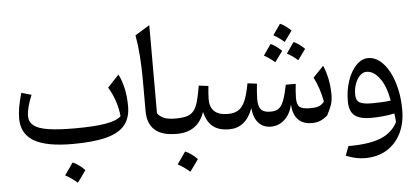

<svg xmlns="http://www.w3.org/2000/svg" viewBox="-61 -892 2849 1308"><g transform="rotate(-5 1363.0 -238.5)"><path d="M750.5 -153.8Q739.7 -259.8 683.6 -355L761.2 -437.5Q807.6 -342.8 807.6 -216.3Q807.6 -137.7 767.6 -88.4Q727.5 -39.1 639.9 -16.1Q552.2 6.8 408.7 6.8Q229.5 6.8 145.3 -43.2Q61 -93.3 61 -196.8Q61 -234.9 67.9 -274.9Q74.7 -314.9 90.8 -371.1L159.2 -351.6Q122.6 -263.7 122.6 -208.5Q122.6 -168.5 153.1 -144Q183.6 -119.6 251.5 -108.9Q319.3 -98.1 431.6 -98.1Q567.9 -98.1 645 -111.6Q722.2 -125 750.5 -153.8ZM397.5 132.3Q435.5 147 480 190.9Q465.8 211.4 451.4 231.7Q437 252 421.4 272.9Q384.3 239.7 339.4 215.3Q354.5 193.8 368.7 173.8Q382.8 153.8 397.5 132.3Z M999.5 -754.4V-151.4Q1014.2 -130.4 1042 -117.7Q1069.8 -105 1122.1 -105H1122.6V0H1122.1Q1020 0 971.7 -44.2Q923.3 -88.4 923.3 -172.4V-380.9Q923.3 -565.4 899.9 -693.4Z M1167.5 124.5Q1205.6 139.2 1250 183.1Q1235.8 203.6 1221.4 223.9Q1207 244.1 1191.4 265.1Q1154.3 231.9 1109.4 207.5Q1124.5 186 1138.7 166Q1152.8 146 1167.5 124.5ZM1122.6 0Q1106 0 1106 -33.2V-71.8Q1106 -105 1122.6 -105Q1169.4 -105 1199.2 -113.5Q1229 -122.1 1247.3 -144.5Q1265.6 -167 1277.1 -208.3Q1288.6 -249.5 1299.3 -314.5L1364.7 -306.6Q1361.8 -279.3 1360.1 -255.4Q1358.4 -231.4 1358.4 -212.4Q1358.4 -162.6 1388.2 -133.8Q1418 -105 1481.4 -105H1481.9V0H1481.4Q1409.7 0 1369.6 -32.5Q1329.6 -64.9 1312.5 -133.3Q1267.1 0 1122.6 0Z M2046.9 6.8Q1923.8 6.8 1913.6 -130.4Q1898.4 -65.4 1858.4 -29.3Q1818.4 6.8 1766.1 6.8Q1712.9 6.8 1680.9 -28.6Q1648.9 -64 1642.6 -130.4Q1617.7 -63 1576.7 -31.5Q1535.6 0 1481.9 0Q1465.3 0 1465.3 -33.2V-71.8Q1465.3 -105 1481.9 -105Q1526.4 -105 1554.4 -123.8Q1582.5 -142.6 1600.3 -185.5Q1618.2 -228.5 1631.3 -301.3L1695.3 -293.5Q1692.4 -266.6 1690.2 -235.4Q1688 -204.1 1688 -187Q1688 -138.2 1706.8 -116.7Q1725.6 -95.2 1771.5 -95.2Q1806.2 -95.2 1827.1 -109.9Q1848.1 -124.5 1862.5 -162.4Q1877 -200.2 1890.6 -269H1958.5Q1956.1 -252.4 1953.9 -221.9Q1951.7 -191.4 1951.7 -171.9Q1951.7 -127 1970.5 -111.1Q1989.3 -95.2 2043.5 -95.2Q2082 -95.2 2102.1 -103Q2122.1 -110.8 2139.2 -131.8Q2122.1 -225.6 2083.5 -300.3L2155.3 -375.5Q2173.3 -334 2184.1 -282.7Q2194.8 -231.4 2194.8 -170.4Q2194.8 -140.6 2186.8 -112.8Q2178.7 -85 2153.3 -35.6Q2127 -13.7 2102.5 -3.4Q2078.1 6.8 2046.9 6.8ZM1916.5 -479.5Q1942.9 -517.1 1968.3 -554.2Q2004.9 -539.1 2043 -501Q2027.8 -479 1989.7 -427.7Q1955.1 -460 1916.5 -479.5ZM1759.3 -479.5Q1775.9 -503.4 1811.5 -554.2Q1844.2 -541.5 1886.2 -501L1833 -427.7Q1799.3 -457.5 1759.3 -479.5ZM1835.4 -611.8Q1865.2 -654.3 1887.2 -686Q1918 -674.8 1961.9 -633.3Q1948.7 -615.2 1936 -597.4Q1923.3 -579.6 1908.7 -559.6Q1876 -589.4 1835.4 -611.8Z M2386.2 276.4Q2321.3 276.4 2255.4 248L2279.3 184.6Q2419.4 185.1 2499.3 153.3Q2579.1 121.6 2616.2 50.8Q2615.7 34.7 2614.3 21Q2612.8 7.3 2610.4 -9.3Q2573.7 -1.5 2533 2.7Q2492.2 6.8 2450.7 6.8Q2373.5 6.8 2337.6 -22Q2301.8 -50.8 2301.8 -120.6Q2301.8 -195.8 2323.7 -259.5Q2345.7 -323.2 2382.8 -362.1Q2419.9 -400.9 2465.8 -400.9Q2506.8 -400.9 2543 -372.8Q2579.1 -344.7 2606.7 -294.2Q2634.3 -243.7 2650.1 -176Q2666 -108.4 2666 -28.8Q2666 61.5 2631.8 130.4Q2597.7 199.2 2534.9 237.8Q2472.2 276.4 2386.2 276.4ZM2592.8 -99.1Q2576.7 -197.3 2535.6 -252.9Q2494.6 -308.6 2445.3 -308.6Q2420.9 -308.6 2400.4 -288.1Q2379.9 -267.6 2367.7 -234.1Q2355.5 -200.7 2355.5 -161.6Q2355.5 -120.6 2379.9 -106.2Q2404.3 -91.8 2462.4 -91.8Q2492.7 -91.8 2527.1 -93.3Q2561.5 -94.7 2592.8 -99.1Z"/></g></svg>

Font: Pinar-DS1-FD Medium
Style: Regular
Weight: 500
Designer: Amin Abedi
Version: Version 3.000